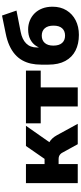

<svg xmlns="http://www.w3.org/2000/svg" viewBox="514 -1282 779 1846"><g transform="rotate(-90 903.0 -358.5)"><path d="M66 0V-498H249V-319H299L423 -498H617L436 -239L410 -289Q436 -286 457 -274.5Q478 -263 495.5 -244Q513 -225 526 -201L636 0H440L363 -140Q355 -157 345.5 -166Q336 -175 324.5 -179.5Q313 -184 297 -184H249V0Z M803 0V-356H641V-498H1148V-356H986V0Z M1491 11Q1405 11 1340.5 -21.5Q1276 -54 1240.5 -119.5Q1205 -185 1205 -282V-352Q1205 -404 1215 -449.5Q1225 -495 1247 -534Q1269 -573 1304.5 -604Q1340 -635 1390 -657.5Q1440 -680 1506 -693L1677 -728L1725 -589L1521 -549Q1448 -535 1409 -496Q1370 -457 1370 -393V-337H1357Q1366 -372 1388 -404.5Q1410 -437 1449 -457Q1488 -477 1544 -477Q1588 -477 1628 -461Q1668 -445 1698 -415Q1728 -385 1745 -341.5Q1762 -298 1762 -242Q1762 -165 1727 -108Q1692 -51 1631 -20Q1570 11 1491 11ZM1484 -122Q1529 -122 1554.5 -150Q1580 -178 1580 -233Q1580 -288 1554.5 -317Q1529 -346 1484 -346Q1439 -346 1413.5 -317Q1388 -288 1388 -235Q1388 -179 1413.5 -150.5Q1439 -122 1484 -122Z"/></g></svg>

Font: Nunito Sans 10pt Black
Style: Regular
Weight: 900
Designer: Vernon Adams
Foundry: Vernon Adams
Version: Version 3.101;gftools[0.9.27]